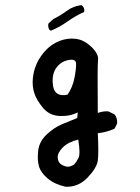

<svg xmlns="http://www.w3.org/2000/svg" viewBox="-20 -586 540 739"><path d="M232.4 132.8Q189.5 123 163.1 100.6Q136.7 78.1 129.9 53.7Q123 29.3 127 -5.9Q130.9 -41 159.2 -67.9Q187.5 -94.7 217.8 -107.4Q248 -120.1 277.3 -131.8L279.3 -153.3Q248 -137.7 209 -139.6Q169.9 -141.6 145.5 -170.9Q121.1 -200.2 112.3 -226.6Q103.5 -252.9 106.4 -284.2Q109.4 -315.4 122.1 -342.8Q134.8 -370.1 157.2 -393.6Q179.7 -417 210 -428.7Q240.2 -440.4 272 -436.5Q303.7 -432.6 332 -405.3Q360.4 -377.9 357.4 -355Q354.5 -332 356.4 -151.4Q379.9 -159.2 397.5 -157.2L420.9 -145.5Q432.6 -131.8 430.7 -110.4L420.9 -90.8Q391.6 -77.1 356.4 -73.2Q360.4 3.9 356.4 32.2Q352.5 60.5 316.9 97.7Q281.2 134.8 232.4 132.8ZM265.6 46.9Q274.4 37.1 282.2 21.5Q290 5.9 281.2 -48.8Q242.2 -39.1 221.7 -18.6Q201.2 2 202.1 20.5Q203.1 39.1 215.8 46.9Q228.5 54.7 239.3 55.7Q250 56.6 265.6 46.9ZM240.2 -221.7Q259.8 -251 266.6 -286.1Q273.4 -321.3 272.9 -340.8Q272.5 -360.4 244.1 -355Q215.8 -349.6 198.7 -327.6Q181.6 -305.7 182.6 -272Q183.6 -238.3 198.7 -227.1Q213.9 -215.8 240.2 -221.7ZM175.8 -467.8 169.9 -471.7Q164.1 -481.4 166 -495.1L185.5 -512.7Q212.9 -526.4 237.3 -544.4Q261.7 -562.5 293.9 -566.4Q307.6 -555.7 303.7 -540Q269.5 -524.4 239.3 -502.9Q209 -481.4 175.8 -467.8Z"/></svg>

Font: NaikaiFont
Style: Regular
Weight: 400
Version: Version 1.67